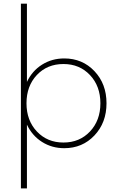

<svg xmlns="http://www.w3.org/2000/svg" viewBox="-20 -802 664 1058"><path d="M95.2 -781.7H128.4V-350.6Q157.2 -411.6 211.7 -445.8Q266.1 -480 334 -480Q434.1 -480 500.5 -409.9Q566.9 -339.8 566.9 -232.9Q566.9 -126 500.5 -55.7Q434.1 14.6 334 14.6Q266.1 14.6 211.7 -19.8Q157.2 -54.2 128.4 -115.2V236.3H95.2ZM329.6 -449.2Q240.2 -449.2 183.1 -388.7Q126 -328.1 126 -232.9Q126 -138.2 183.3 -77.4Q240.7 -16.6 329.6 -16.6Q418.5 -16.6 475.8 -77.4Q533.2 -138.2 533.2 -232.9Q533.2 -327.6 475.8 -388.4Q418.5 -449.2 329.6 -449.2Z"/></svg>

Font: Spartan MB ExtLt
Style: Regular
Weight: 200
Designer: Matt Bailey, Mirko Velimirovic
Foundry: Matt Bailey
Version: Version 1.005